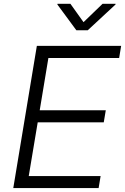

<svg xmlns="http://www.w3.org/2000/svg" viewBox="-20 -962 640 982"><path d="M47.9 0 168.5 -727.5H599.6L589.4 -665.5H227.5L183.1 -397.9H521L510.7 -336.4H172.9L127 -61.5H494.6L484.4 0ZM340.3 -942.4 407.2 -848.6 504.4 -942.4H571.3L570.8 -939L428.7 -807.1H370.6L273.4 -939L273.9 -942.4Z"/></svg>

Font: Inter 17pt Light
Style: Italic
Weight: 300
Italic angle: -9.3988°
Version: Version 4.001;git-66647c0bb